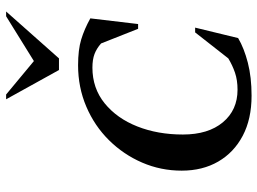

<svg xmlns="http://www.w3.org/2000/svg" viewBox="-130 -722 862 643"><g transform="rotate(-90 301.5 -401.0)"><path d="M302 10Q224 10 168 -19.5Q112 -49 81.5 -101.5Q51 -154 51 -224Q51 -294 78 -356.5Q105 -419 153 -467.5Q201 -516 265.5 -543.5Q330 -571 404 -571Q456 -571 490.5 -560.5Q525 -550 561 -530L542 -370H526L477 -494Q460 -509 441.5 -516Q423 -523 396 -523Q327 -523 276.5 -482Q226 -441 199 -372.5Q172 -304 172 -220Q172 -135 213 -86Q254 -37 322 -37Q354 -37 379 -45.5Q404 -54 427 -68L514 -179H530L495 -35Q461 -15 412.5 -2.5Q364 10 302 10ZM388 -635 290 -812H306L418 -719L568 -812H584L427 -635Z"/></g></svg>

Font: Spectral SC SemiBold
Style: Italic
Weight: 600
Italic angle: -10°
Designer: Jean-Baptiste Levee
Foundry: Production Type
Version: Version 2.001